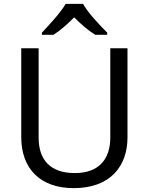

<svg xmlns="http://www.w3.org/2000/svg" viewBox="-20 -964 771 994"><path d="M410 -944H320C294 -899 234 -834 197 -795V-784H257C292 -806 328 -838 364 -874C400 -838 438 -805 473 -784H535V-795C497 -833 434 -899 410 -944ZM640 -252V-714H551V-252C551 -144 496 -68 367 -68C242 -68 180 -135 180 -251V-714H90V-254C90 -95 184 10 362 10C551 10 640 -104 640 -252Z"/></svg>

Font: Noto Sans Hebrew Droid Medium
Style: Regular
Weight: 500
Designer: Monotype Design Team
Foundry: Monotype Imaging Inc.
Version: Version 1.100